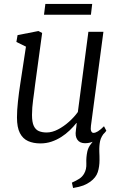

<svg xmlns="http://www.w3.org/2000/svg" viewBox="-20 -725 617 984"><path d="M354.5 238.5 348.5 211Q371 201 386.2 191.2Q401.5 181.5 411 165Q424 143 422.5 112.5Q421 82 427.5 51.5Q432 30.5 446 13Q460 -4.5 468 -15.5L518.5 -48.5Q498.5 -26 493.2 -2.8Q488 20.5 489 52.5Q489.5 63.5 489.8 74.5Q490 85.5 490 95.5Q490 129.5 481 157.2Q472 185 442.5 206.5Q426.5 218 407.2 225.5Q388 233 354.5 238.5ZM187 10Q151 10 124 -2Q97 -14 82 -43Q67 -72 67 -123Q67 -140.5 68.2 -161.2Q69.5 -182 72 -205Q74.5 -228 77.5 -251.2Q80.5 -274.5 84 -296L113 -486L64 -510L70 -545L177 -566L196 -556L160 -292Q157.5 -270.5 154.8 -250.5Q152 -230.5 149.5 -211.5Q147 -192.5 145.5 -173.8Q144 -155 144 -136Q144 -99 153.2 -79.5Q162.5 -60 179.5 -53Q196.5 -46 219 -46Q247.5 -46 277.5 -61.8Q307.5 -77.5 334.2 -101.5Q361 -125.5 379 -151L433 -562H510L446 -80Q443.5 -61.5 447.5 -52.8Q451.5 -44 459 -44Q469 -44 482 -52Q495 -60 513 -78L525 -55Q521 -48.5 505.5 -33Q490 -17.5 466.8 -4.2Q443.5 9 416 9Q389 9 376.5 -9Q364 -27 369 -57Q369 -58.5 369.5 -62.5Q370 -66.5 370.8 -72Q371.5 -77.5 372 -83.2Q372.5 -89 373 -94L372 -95Q356.5 -75.5 337 -56.8Q317.5 -38 294 -23Q270.5 -8 243.8 1Q217 10 187 10ZM212.5 -705H452.5L446 -649.5H205.5Z"/></svg>

Font: Merriweather Light
Style: Italic
Weight: 300
Italic angle: -7.8°
Designer: Eben Sorkin
Foundry: Eben Sorkin
Version: Version 2.101